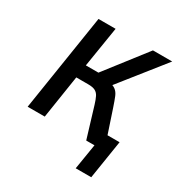

<svg xmlns="http://www.w3.org/2000/svg" viewBox="-148 -604 805 846"><g transform="rotate(30 254.0 -181.0)"><path d="M354 129 375 0H341L351 -67H464L433 129ZM35 0 112 -491H199L166 -286H230L389 -491H487L297 -252L286 -276Q312 -271 325 -261.5Q338 -252 345.5 -234Q353 -216 364 -183L425 0H333L286 -155Q279 -178 272 -192Q265 -206 252.5 -212.5Q240 -219 217 -219H156L122 0Z"/></g></svg>

Font: Nunito Sans 10pt Condensed Medium
Style: Italic
Weight: 500
Width: 3
Italic angle: -9°
Designer: Vernon Adams
Foundry: Vernon Adams
Version: Version 3.101;gftools[0.9.27]